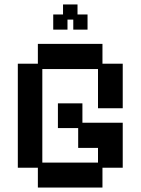

<svg xmlns="http://www.w3.org/2000/svg" viewBox="-20 -830 632 862"><path d="M150 12V-77H60V-544H150V-633H440V-544H531V-344H420V-520H170V-100H420V-166H331V-255H240V-366H350V-279H531V-77H440V12ZM219 -697V-765H263V-810H328V-765H373V-697H309V-742H283V-697Z"/></svg>

Font: Pixelify Sans Medium
Style: Regular
Weight: 500
Designer: Stefie Justprince
Foundry: Typecalism Foundryline
Version: Version 1.000;February 13, 2025;FontCreator 15.0.0.3015 64-b